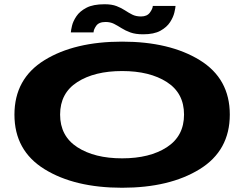

<svg xmlns="http://www.w3.org/2000/svg" viewBox="-20 -877 1159 904"><path d="M555 7Q331 7 189.5 -80.5Q48 -168 48 -337.2Q48 -506.5 189.5 -593.8Q331 -681 554.8 -681Q778.5 -681 920.2 -594Q1062 -507 1062 -337.5Q1062 -168 920.2 -80.5Q778.5 7 555 7ZM555 -131.5Q685 -131.5 765.8 -184Q846.5 -236.5 846.5 -337.5Q846.5 -438.5 765.8 -490.5Q685 -542.5 555 -542.5Q425 -542.5 344 -490.5Q263 -438.5 263 -337.5Q263 -236.5 344 -184Q425 -131.5 555 -131.5ZM654 -715.5Q618 -715.5 594 -724.2Q570 -733 552 -744.5Q534 -756 516.8 -764.8Q499.5 -773.5 477 -773.5Q445.5 -773.5 433 -755.5Q420.5 -737.5 420.5 -724.5H313.5Q314 -734 319 -755.5Q324 -777 339.8 -800.5Q355.5 -824 387 -840.5Q418.5 -857 472.5 -857Q506.5 -857 529 -848.2Q551.5 -839.5 568.5 -828.2Q585.5 -817 602.8 -808.2Q620 -799.5 644 -799.5Q672.5 -799.5 685.8 -817.8Q699 -836 699.5 -849H806.5Q806 -839.5 801 -818Q796 -796.5 780.8 -772.8Q765.5 -749 735.2 -732.2Q705 -715.5 654 -715.5Z"/></svg>

Font: Anybody UltraExpanded Regular
Style: Bold
Weight: 700
Width: 9
Designer: Tyler Finck
Foundry: Etcetera Type Company
Version: Version 1.010; ttfautohint (v1.8.3) -l 8 -r 50 -G 200 -x 14 